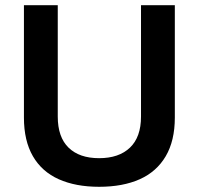

<svg xmlns="http://www.w3.org/2000/svg" viewBox="-20 -706 764 738"><path d="M361 12Q271 12 206 -17Q141 -46 106.5 -105.5Q72 -165 72 -254V-686H202V-258Q202 -179 243.5 -138.5Q285 -98 361 -98Q437 -98 479.5 -138.5Q522 -179 522 -258V-686H652V-254Q652 -165 617 -105.5Q582 -46 517 -17Q452 12 361 12Z"/></svg>

Font: Archivo Variable SemiBold
Style: Regular
Weight: 600
Designer: Hector Gatti
Foundry: Omnibus-Type
Version: Version 2.001